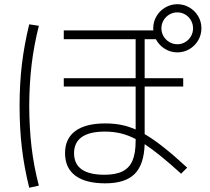

<svg xmlns="http://www.w3.org/2000/svg" viewBox="-20 -838 978 895"><path d="M283.2 -124Q283.2 -191.9 331.1 -227.3Q378.9 -262.7 470.7 -262.7Q509.3 -262.7 543.7 -256.1Q578.1 -249.5 612.3 -234.4V-434.6H277.3V-473.6H612.3V-655.3H277.3V-696.3H694.8L694.3 -706.1Q694.3 -736.8 709.5 -762.5Q724.6 -788.1 750.5 -803.2Q776.4 -818.4 806.6 -818.4Q836.9 -818.4 862.8 -803.2Q888.7 -788.1 903.8 -762.5Q918.9 -736.8 918.9 -706.1Q918.9 -675.8 903.8 -649.9Q888.7 -624 862.8 -608.9Q836.9 -593.8 806.6 -593.8Q774.9 -593.8 748 -610.6Q721.2 -627.4 706.5 -655.3H654.3V-473.6H834V-434.6H654.3V-212.9Q695.3 -189 743.4 -150.9Q791.5 -112.8 852.5 -56.6L824.2 -28.3Q720.2 -123 654.3 -166Q651.4 -70.3 607.4 -26.9Q563.5 16.6 470.7 16.6Q378.9 16.6 331.1 -19.3Q283.2 -55.2 283.2 -124ZM879.9 -706.1Q879.9 -726.1 870.1 -743.2Q860.4 -760.3 843.5 -770.3Q826.7 -780.3 806.6 -780.3Q786.6 -780.3 769.5 -770.3Q752.4 -760.3 742.4 -743.2Q732.4 -726.1 732.4 -706.1Q732.4 -686 742.4 -668.9Q752.4 -651.9 769.5 -641.8Q786.6 -631.8 806.6 -631.8Q826.7 -631.8 843.5 -641.8Q860.4 -651.9 870.1 -668.9Q879.9 -686 879.9 -706.1ZM71.3 -343.8Q71.3 -446.8 82 -537.6Q92.8 -628.4 116.2 -724.6L161.1 -717.8Q137.7 -624.5 127.2 -535.4Q116.7 -446.3 116.2 -343.8Q116.7 -240.7 127.2 -151.6Q137.7 -62.5 161.1 27.3L116.2 37.1Q92.8 -57.1 82 -148.4Q71.3 -239.7 71.3 -343.8ZM466.8 -23.4Q519.5 -23.4 551.3 -39.3Q583 -55.2 597.7 -89.6Q612.3 -124 612.3 -181.6V-189.9Q576.2 -208.5 541.7 -216.6Q507.3 -224.6 468.8 -224.6Q397.5 -224.6 361.3 -199.2Q325.2 -173.8 325.2 -124Q325.2 -23.4 466.8 -23.4Z"/></svg>

Font: Pretendard JP ExtraLight
Style: Regular
Weight: 200
Designer: Base glyphs from Inter by Rasmus Andersson; Hangeul glyphs from Noto Sans CJK(Source Han Sans) by Jang Soo-young and Kan
Foundry: Kil Hyung-jin
Version: Version 1.309